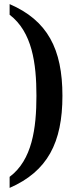

<svg xmlns="http://www.w3.org/2000/svg" viewBox="-20 -785 374 938"><path d="M27 79V133C212 52 285 -88 285 -317C285 -546 212 -685 27 -765V-713C137 -629 158 -476 158 -317C158 -158 137 -3 27 79Z"/></svg>

Font: Noto Serif Ethiopic Condensed SemiBold
Style: Regular
Weight: 600
Width: 3
Designer: Monotype Design Team
Foundry: Monotype Imaging Inc.
Version: Version 2.102